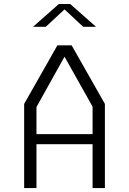

<svg xmlns="http://www.w3.org/2000/svg" viewBox="-20 -962 660 982"><path d="M103.5 0H166.5V-224.5H453.5V0H516.5V-430.5L346.5 -730H273.5L103.5 -430.5ZM149 -825H214.5L310 -914L405.5 -825H471L339 -941.5H281ZM166.5 -276V-414.5L310 -672L453.5 -416.5V-276Z"/></svg>

Font: Monaspace Krypton ExtraLight
Style: Regular
Weight: 200
Designer: Riley Cran & the Lettermatic Team
Foundry: Lettermatic
Version: Version 1.101 (Monaspace Krypton)